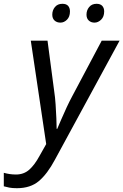

<svg xmlns="http://www.w3.org/2000/svg" viewBox="-114 -750 649 1010"><path d="M-25 240Q-49 240 -64.5 237Q-80 234 -94 230V159Q-80 163 -64 165.5Q-48 168 -30 168Q11 168 39.5 143Q68 118 94 70L129 8L48 -536H136L171 -271Q176 -239 178.5 -200.5Q181 -162 182.5 -127.5Q184 -93 184 -72H187Q194 -88 207.5 -120Q221 -152 237 -186Q253 -220 265 -242L421 -536H515L175 90Q135 165 90.5 202.5Q46 240 -25 240ZM383 -631Q365 -631 353 -642Q341 -653 341 -673Q341 -696 355 -713Q369 -730 394 -730Q414 -730 424 -719Q434 -708 434 -690Q434 -662 418 -646.5Q402 -631 383 -631ZM204 -631Q185 -631 173 -642Q161 -653 161 -673Q161 -696 175 -713Q189 -730 214 -730Q235 -730 244.5 -719Q254 -708 254 -690Q254 -662 238.5 -646.5Q223 -631 204 -631Z"/></svg>

Font: Manna Sans
Style: Italic
Weight: 400
Italic angle: -12°
Designer: Monotype Design Team
Foundry: Monotype Imaging Inc.
Version: Version 2.001.1; ttfautohint (v1.8.2)